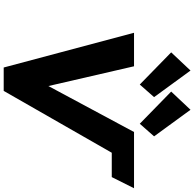

<svg xmlns="http://www.w3.org/2000/svg" viewBox="-26 -1021 1045 1033"><g transform="rotate(90 496.5 -504.5)"><path d="M343.2 -1.9H469L801.8 -583.3H932.8L992.8 -703.1H690.2L442.9 -242.4L336.6 -703.1H156.4ZM713.6 -811 570.6 -1007 472.7 -903 645.8 -734ZM502.6 -811 359.6 -1007 261.7 -903 434.8 -734Z"/></g></svg>

Font: Sztylet
Style: BdObl
Weight: 700
Foundry: Cannot Into Space Fonts, PlusOne Fonts
Version: Version 0.12